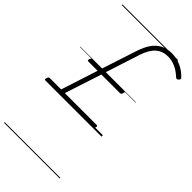

<svg xmlns="http://www.w3.org/2000/svg" viewBox="-519 -1255 1995 1995"><g transform="rotate(45 478.0 -257.5)"><path d="M-8 0Q-17 0 -19 -6.5Q-21 -13 -16 -27Q-12 -41 -6 -45.5Q0 -50 8 -50H174L305 -455H168Q159 -455 156.5 -461Q154 -467 159 -480Q164 -494 170 -499Q176 -504 183 -504H321L446 -888Q473 -970 511 -1023.5Q549 -1077 602 -1103.5Q655 -1130 725 -1130Q793 -1130 857.5 -1100.5Q922 -1071 969 -1020Q976 -1013 976 -1004.5Q976 -996 965 -986Q954 -975 945.5 -976Q937 -977 929 -984Q881 -1030 827.5 -1054Q774 -1078 719 -1078Q638 -1078 584.5 -1030.5Q531 -983 498 -884L375 -504H649Q658 -504 660.5 -499Q663 -494 658 -481Q654 -467 648 -461Q642 -455 633 -455H360L228 -50H697Q705 -50 708 -45Q711 -40 707 -27Q702 -13 696 -6.5Q690 0 681 0ZM0 605H817V615H0ZM0 -20H817V0H0ZM0 -505H817V-500H0ZM0 -1125H817V-1115H0Z"/></g></svg>

Font: Playwrite CU Guides
Style: Regular
Weight: 400
Designer: Veronika Burian, José Scaglione
Foundry: TypeTogether
Version: Version 1.003